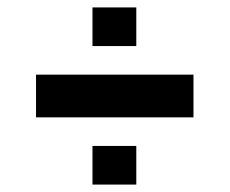

<svg xmlns="http://www.w3.org/2000/svg" viewBox="-20 -511 618 517"><path d="M229 -387V-491H347V-387ZM77 -195V-310H501V-195ZM229 -14V-118H347V-14Z"/></svg>

Font: Saira Expanded
Style: Bold
Weight: 700
Width: 7
Designer: Hector Gatti with collaboration of the Omnibus-Type team
Foundry: Omnibus-Type
Version: Version 1.100; ttfautohint (v1.8.3)